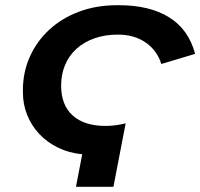

<svg xmlns="http://www.w3.org/2000/svg" viewBox="-20 -718 770 738"><path d="M272 0 296 -125Q245 -130 203 -150.5Q161 -171 131 -203Q101 -235 84.5 -276Q68 -317 68 -364V-371Q68 -440 94.5 -499.5Q121 -559 169 -603.5Q217 -648 283.5 -673Q350 -698 430 -698H437Q555 -698 630 -651.5Q705 -605 730 -511L600 -472Q584 -524 540 -554.5Q496 -585 433 -585Q383 -585 342.5 -570.5Q302 -556 273.5 -530Q245 -504 230 -468Q215 -432 215 -389Q215 -314 259.5 -274Q304 -234 386 -234Q424 -234 463 -244L416 0Z"/></svg>

Font: Libra Sans Modern
Style: Bold Italic
Weight: 700
Italic angle: -12°
Foundry: Stefan Peev, Context Ltd
Version: Version 1.000